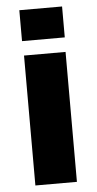

<svg xmlns="http://www.w3.org/2000/svg" viewBox="-53 -759 399 792"><g transform="rotate(-5 147.0 -363.0)"><path d="M61 0V-538H233V0ZM58 -598V-726H235V-598Z"/></g></svg>

Font: Geist ExtBd
Style: Regular
Weight: 400
Designer: Basement.studio, Andrés Briganti, Mateo Zaragoza
Foundry: Basement.studio, Vercel, Andrés Briganti, Guido Ferreyra, Mateo Zaragoza
Version: Version 1.401